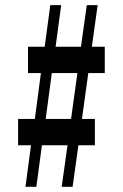

<svg xmlns="http://www.w3.org/2000/svg" viewBox="-20 -720 473 740"><path d="M173.8 -700.2 152.3 -540H87.9V-438.5H137.7L114.3 -261.7H49.8V-160.2H99.6L78.1 0H120.1L141.6 -160.2H240.2L217.8 0H259.8L282.2 -160.2H345.7V-261.7H295.9L320.3 -438.5H383.8V-540H334L356.4 -700.2H314.5L292 -540H194.3L215.8 -700.2ZM156.2 -261.7 179.7 -438.5H278.3L253.9 -261.7Z"/></svg>

Font: TriodPostnaja
Style: Medium
Weight: 500
Version: 20110805; ttfautohint (v0.96) -l 8 -r 50 -G 200 -x 14 -w "G"